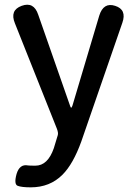

<svg xmlns="http://www.w3.org/2000/svg" viewBox="-20 -574 584 824"><path d="M112 230Q73 230 56 223.5Q39 217 51 173Q64 129 100 136Q105 137 132 137Q185 137 211 62Q220 34 228 6Q231 -4 224 -22L44 -474Q21 -530 73 -549Q125 -568 144 -511L280 -122Q283 -112 285.5 -112Q288 -112 291 -121L406 -507Q424 -565 474 -549Q525 -533 505 -476L329 33Q294 130 248 176Q194 230 112 230Z"/></svg>

Font: Resource Han Rounded CN Medium
Style: Regular
Weight: 500
Designer: Cyano Hao (round all glyphs); Ryoko NISHIZUKA 西塚涼子 (kana, bopomofo & ideographs); Paul D. Hunt (Latin, Greek & Cyrillic)
Foundry: Cyano Hao
Version: 0.990